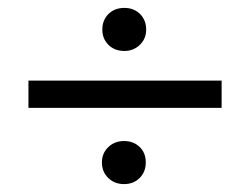

<svg xmlns="http://www.w3.org/2000/svg" viewBox="-20 -515 634 486"><path d="M295 -386Q270 -386 254.5 -401.5Q239 -417 239 -440Q239 -464 254.5 -479.5Q270 -495 295 -495Q319 -495 334.5 -479.5Q350 -464 350 -440Q350 -417 334 -401.5Q318 -386 295 -386ZM52 -242V-311H541V-242ZM294 -49Q270 -49 254 -64.5Q238 -80 238 -104Q238 -127 254 -142.5Q270 -158 294 -158Q318 -158 333.5 -143Q349 -128 349 -104Q349 -80 333.5 -64.5Q318 -49 294 -49Z"/></svg>

Font: Lexend Light
Style: Regular
Weight: 300
Designer: Bonnie Shaver-Troup, Thomas Jockin
Foundry: Lexend
Version: Version 1.007; ttfautohint (v1.8.3)